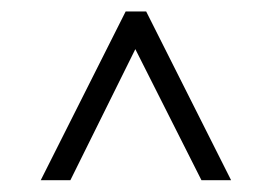

<svg xmlns="http://www.w3.org/2000/svg" viewBox="-20 -758 466 329"><path d="M49.8 -449.2 195.3 -738.3H230.5L376 -449.2H325.2L211.9 -673.8L100.6 -449.2Z"/></svg>

Font: Post No Bills Colombo
Style: Regular
Weight: 500
Designer: Kosala Senevirathne, Siva Puranthara, Lasantha Premarathna, Tharique Azeez
Foundry: Mooniak
Version: Version 1.220 ; ttfautohint (v1.5)